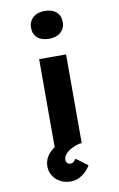

<svg xmlns="http://www.w3.org/2000/svg" viewBox="-108 -862 699 1131"><g transform="rotate(-10 242.0 -297.0)"><path d="M162 0V-531H323V0ZM242 -639Q197 -639 172 -660.5Q147 -682 147 -722Q147 -758 172.5 -781.5Q198 -805 242 -805Q287 -805 312 -783Q337 -761 337 -722Q337 -685 311.5 -662Q286 -639 242 -639ZM220 211Q187 211 159.5 196.5Q132 182 116 156.5Q100 131 100 100Q100 73 111.5 50Q123 27 145 8.5Q167 -10 198.5 -24.5Q230 -39 269 -49L312 0Q285 6 262 18Q239 30 225 46Q211 62 211 80Q211 92 218 99.5Q225 107 238 107Q249 107 256 101Q263 95 271 84L340 135Q331 152 313 170Q295 188 272 199.5Q249 211 220 211Z"/></g></svg>

Font: Lexend Peta
Style: Bold
Weight: 700
Designer: Bonnie Shaver-Troup, Thomas Jockin
Foundry: Lexend
Version: Version 1.007